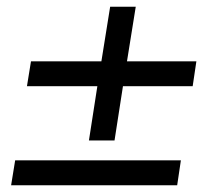

<svg xmlns="http://www.w3.org/2000/svg" viewBox="-20 -550 640 570"><path d="M244 -133 269 -294H60L72 -368H281L307 -530H383L357 -368H563L552 -294H345L320 -133ZM13 0 25 -74H517L506 0Z"/></svg>

Font: Mulish ExtraLight SemiBold
Style: Italic
Weight: 600
Italic angle: -9°
Version: Version 3.603